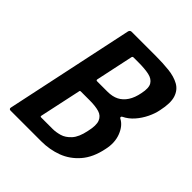

<svg xmlns="http://www.w3.org/2000/svg" viewBox="-187 -794 914 914"><g transform="rotate(45 270.0 -336.5)"><path d="M480 -190Q466 -121 429.5 -79Q393 -37 343.5 -18.5Q294 0 238 0H31Q26 0 23.5 -3Q21 -6 22 -11L160 -662Q163 -673 174 -673H335Q384 -673 425 -668.5Q466 -664 495 -648Q524 -632 535 -598Q546 -564 533 -505Q528 -478 513.5 -448Q499 -418 477.5 -393.5Q456 -369 429 -356Q424 -354 423.5 -349.5Q423 -345 427 -343Q459 -327 475.5 -284.5Q492 -242 480 -190ZM360 -192Q371 -239 361.5 -262.5Q352 -286 327 -293.5Q302 -301 264 -301H204Q197 -301 197 -296L152 -86Q152 -83 152.5 -81.5Q153 -80 158 -80H235Q256 -80 281 -87Q306 -94 328 -118Q350 -142 360 -192ZM413 -500Q422 -542 410 -561.5Q398 -581 370 -587Q342 -593 300 -593H266Q259 -593 258 -585L218 -397Q217 -390 224 -390H293Q327 -390 350.5 -402Q374 -414 390 -438.5Q406 -463 413 -500Z"/></g></svg>

Font: Glory SemiBold
Style: Italic
Weight: 600
Italic angle: -12°
Designer: Robert Leuschke
Foundry: Robert Leuschke
Version: Version 1.011